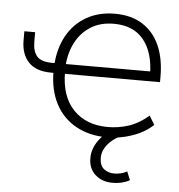

<svg xmlns="http://www.w3.org/2000/svg" viewBox="-50 -543 727 780"><g transform="rotate(5 313.0 -152.5)"><path d="M400 8Q327 8 272.5 -22Q218 -52 188.5 -108Q159 -164 159 -242L167 -234H150Q88 -234 57.5 -266.5Q27 -299 27 -355V-392H71V-354Q71 -314 88.5 -294Q106 -274 150 -274H169L160 -265Q164 -334 193 -386Q222 -438 272 -466.5Q322 -495 388 -495Q455 -495 501 -465.5Q547 -436 570.5 -383Q594 -330 594 -256V-234H199L206 -241Q206 -142 258 -88Q310 -34 398 -34Q442 -34 483.5 -47.5Q525 -61 564 -95L586 -59Q552 -27 501.5 -9.5Q451 8 400 8ZM387 -454Q333 -454 294 -430Q255 -406 232.5 -364Q210 -322 206 -267L197 -274H571L551 -258Q551 -349 509.5 -401.5Q468 -454 387 -454ZM436 190Q394 190 366.5 165Q339 140 339 98Q339 60 363.5 25.5Q388 -9 431 -31L453 0Q438 6 421.5 19Q405 32 393 51Q381 70 381 93Q381 124 398.5 138Q416 152 441 152Q453 152 466.5 149Q480 146 493 139L507 173Q497 180 478 185Q459 190 436 190Z"/></g></svg>

Font: Nunito Sans 10pt ExtraLight
Style: Regular
Weight: 250
Designer: Vernon Adams
Foundry: Vernon Adams
Version: Version 3.101;gftools[0.9.27]